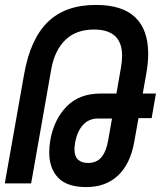

<svg xmlns="http://www.w3.org/2000/svg" viewBox="-50 -745 670 780"><path d="M150 -126Q150 -150.5 154.5 -176.5Q169.5 -260 220.8 -312.5Q272 -365 359 -365H423L441.5 -471Q446 -496.5 446 -518.5Q446 -625 332 -625Q259 -625 215.5 -582.8Q172 -540.5 158.5 -465L76.5 0H-30.5L48 -443.5Q73 -586 144 -655.5Q215 -725 339.5 -725Q446.5 -725 499.2 -674.8Q552 -624.5 552 -527Q552 -488 544 -444.5L530 -365H583.5L566 -265H512.5L495.5 -169Q479.5 -79 429.5 -32Q379.5 15 300.5 15Q223 15 186.5 -22.8Q150 -60.5 150 -126ZM252.5 -138.5Q252.5 -110 267 -96.5Q281.5 -83 307.5 -83Q342.5 -83 362 -106.2Q381.5 -129.5 389.5 -175L405 -263.5H347.5Q311.5 -263.5 287.5 -237.8Q263.5 -212 255 -164.5Q252.5 -148.5 252.5 -138.5Z"/></svg>

Font: JuliaMono
Style: Italic
Weight: 400
Italic angle: -9°
Monospace: yes
Designer: cormullion
Foundry: corm
Version: Version 0.057; ttfautohint (v1.8.4)